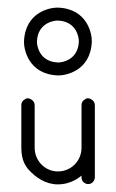

<svg xmlns="http://www.w3.org/2000/svg" viewBox="-20 -484 304 504"><path d="M132 -464C114.2 -464.7 46 -454 43 -375C42.3 -357.2 53 -289 132 -286C149.8 -285.4 218 -296 221 -375C221.7 -392.8 211 -461 132 -464ZM77 -375C78.8 -423.5 121 -430.4 132 -430C180.5 -428.2 187.4 -386 187 -375C185.2 -326.6 143 -319.6 132 -320C83.5 -321.9 76.6 -364 77 -375ZM132 0C156 0 177 -9 194 -23V-18C194 -12 197 -6 203 -3C208 0 215 0 220 -3C225 -6 229 -12 229 -18V-76V-96V-208C229 -215 225 -220 220 -223C217 -225 214 -226 211 -226C208 -226 205 -225 203 -223C197 -220 194 -215 194 -208V-96C194 -62 167 -34 132 -34C98 -34 71 -62 71 -96V-208C71 -215 67 -220 62 -223C59 -225 56 -226 53 -226C50 -226 47 -225 45 -223C39 -220 36 -215 36 -208V-96C36 -62 48 -48 53 -41C73 -18 100 0 132 0Z"/></svg>

Font: LetsTrace
Style: basic
Weight: 500
Version: Version 002.000